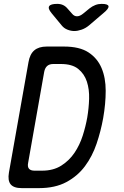

<svg xmlns="http://www.w3.org/2000/svg" viewBox="-20 -970 640 990"><path d="M92 0Q51 0 35 -19.5Q19 -39 26 -80L127 -650Q134 -691 157 -710.5Q180 -730 221 -730H310Q390 -730 436 -700Q482 -670 503.5 -619.5Q525 -569 525 -502Q525 -435 512 -361Q500 -294 478 -229Q456 -164 418 -113Q380 -62 322 -31Q264 0 181 0ZM125 -130Q121 -110 129.5 -100Q138 -90 158 -90H197Q255 -90 296 -116Q337 -142 364 -182Q391 -222 406.5 -270.5Q422 -319 430 -365Q438 -412 439.5 -460.5Q441 -509 428 -549Q415 -589 383.5 -614.5Q352 -640 294 -640H255Q235 -640 223.5 -630Q212 -620 208 -600ZM275 -950Q292 -950 305 -944Q318 -938 328 -926L351 -900Q362 -886 377 -886Q392 -886 409 -900L442 -927Q456 -938 471.5 -944Q487 -950 504 -950Q537 -950 539.5 -938Q542 -926 514 -903L439 -839Q421 -824 400.5 -817Q380 -810 363 -810Q346 -810 328 -817Q310 -824 298 -839L246 -902Q226 -926 233.5 -938Q241 -950 275 -950Z"/></svg>

Font: Maple Mono Normal NL
Style: Italic
Weight: 400
Italic angle: -10°
Monospace: yes
Designer: subframe7536
Version: Version 7.000